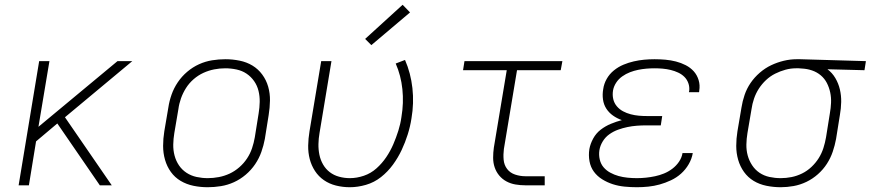

<svg xmlns="http://www.w3.org/2000/svg" viewBox="-20 -776 3646 804"><path d="M58 0 144 -520H187L141 -245L472 -520H534L252 -285L448 0H398L220 -259L131 -184L101 0Z M850 8Q850 8 850 8Q850 8 850 8H849Q819 8 790 2Q761 -4 736.5 -18.5Q712 -33 695.5 -56Q679 -79 671 -107Q663 -135 663 -165Q663 -195 668 -226L685 -326Q689 -353 698.5 -380Q708 -407 724.5 -431.5Q741 -456 764 -475.5Q787 -495 813.5 -507Q840 -519 868 -523.5Q896 -528 924 -528Q924 -528 924 -528Q924 -528 924 -528Q954 -528 983.5 -522Q1013 -516 1037 -501.5Q1061 -487 1078 -464Q1095 -441 1103 -413Q1111 -385 1110.5 -355Q1110 -325 1105 -294L1089 -194Q1084 -167 1074.5 -140Q1065 -113 1048.5 -88.5Q1032 -64 1009 -44.5Q986 -25 959.5 -13Q933 -1 905 3.5Q877 8 850 8ZM850 -30Q873 -30 896.5 -34.5Q920 -39 941.5 -49Q963 -59 982 -75.5Q1001 -92 1014.5 -112.5Q1028 -133 1035.5 -155.5Q1043 -178 1047 -201L1063 -301Q1067 -325 1067.5 -349Q1068 -373 1062.5 -395.5Q1057 -418 1044 -436.5Q1031 -455 1012.5 -467.5Q994 -480 970.5 -485Q947 -490 923 -490Q900 -490 877 -485.5Q854 -481 832 -471Q810 -461 791 -444.5Q772 -428 759 -407.5Q746 -387 738 -364.5Q730 -342 727 -319L710 -219Q706 -195 705.5 -171Q705 -147 711 -124.5Q717 -102 729.5 -83.5Q742 -65 761 -52.5Q780 -40 803 -35Q826 -30 850 -30Z M1445 8Q1415 8 1387 1Q1359 -6 1336.5 -21.5Q1314 -37 1299 -60Q1284 -83 1277 -110Q1270 -137 1270.5 -166.5Q1271 -196 1276 -226L1325 -520H1368L1318 -219Q1314 -196 1313.5 -173Q1313 -150 1317.5 -128Q1322 -106 1333 -87Q1344 -68 1361 -55Q1378 -42 1400 -36Q1422 -30 1445 -30Q1474 -30 1503.5 -40Q1533 -50 1556.5 -71Q1580 -92 1597.5 -118Q1615 -144 1627 -172Q1639 -200 1648 -228.5Q1657 -257 1661 -286Q1671 -345 1665 -402.5Q1659 -460 1637 -510L1676 -525Q1700 -470 1707 -407Q1714 -344 1703 -280Q1698 -247 1687.5 -213.5Q1677 -180 1662 -148Q1647 -116 1625.5 -86.5Q1604 -57 1575.5 -34.5Q1547 -12 1512.5 -2Q1478 8 1445 8ZM1535 -587 1509 -613 1666 -756 1697 -724Z M2180 0Q2159 0 2138.5 -3.5Q2118 -7 2100.5 -16.5Q2083 -26 2070.5 -41Q2058 -56 2051.5 -75Q2045 -94 2045 -115.5Q2045 -137 2048 -158L2102 -482H1919L1925 -520H2335L2328 -482H2145L2090 -152Q2087 -129 2089 -107Q2091 -85 2103.5 -68.5Q2116 -52 2137 -45Q2158 -38 2180 -38H2261V0Z M2647 8Q2621 8 2595.5 5.5Q2570 3 2546.5 -4.5Q2523 -12 2502 -25Q2481 -38 2467 -57Q2453 -76 2448.5 -101Q2444 -126 2448 -152Q2452 -174 2464 -196Q2476 -218 2495.5 -233Q2515 -248 2538 -257.5Q2561 -267 2584 -273Q2564 -280 2547 -292Q2530 -304 2519 -321Q2508 -338 2505 -359.5Q2502 -381 2506 -403Q2509 -425 2520.5 -445.5Q2532 -466 2550.5 -481Q2569 -496 2590.5 -505Q2612 -514 2634 -519Q2656 -524 2677.5 -526Q2699 -528 2721 -528Q2744 -528 2766.5 -526Q2789 -524 2810.5 -518.5Q2832 -513 2851.5 -503Q2871 -493 2885 -477.5Q2899 -462 2905.5 -440.5Q2912 -419 2908 -396Q2908 -395 2908 -393.5Q2908 -392 2907 -390H2865Q2865 -391 2865 -392Q2865 -393 2866 -395Q2868 -412 2862.5 -427.5Q2857 -443 2846 -454Q2835 -465 2820 -472Q2805 -479 2788.5 -483Q2772 -487 2755 -488.5Q2738 -490 2721 -490Q2704 -490 2686.5 -488.5Q2669 -487 2652 -483.5Q2635 -480 2618 -473.5Q2601 -467 2585.5 -456Q2570 -445 2560 -429.5Q2550 -414 2547 -397Q2544 -378 2548 -361Q2552 -344 2563 -331Q2574 -318 2589 -310Q2604 -302 2621 -297.5Q2638 -293 2655.5 -291.5Q2673 -290 2692 -290H2753L2747 -251H2685Q2666 -251 2646.5 -249.5Q2627 -248 2607.5 -244Q2588 -240 2568.5 -233Q2549 -226 2532 -214Q2515 -202 2504 -184Q2493 -166 2490 -147Q2487 -127 2491.5 -108Q2496 -89 2507.5 -75.5Q2519 -62 2535.5 -53Q2552 -44 2570 -39Q2588 -34 2607.5 -32Q2627 -30 2647 -30Q2666 -30 2685 -32Q2704 -34 2723 -38Q2742 -42 2760.5 -49.5Q2779 -57 2795.5 -69.5Q2812 -82 2823.5 -99Q2835 -116 2838 -135H2881Q2877 -111 2864 -88.5Q2851 -66 2832 -49Q2813 -32 2789.5 -21Q2766 -10 2742.5 -3.5Q2719 3 2695 5.5Q2671 8 2647 8Z M3249 8Q3219 8 3189.5 2Q3160 -4 3136 -18.5Q3112 -33 3095.5 -56Q3079 -79 3071 -107Q3063 -135 3063 -165Q3063 -195 3068 -226L3085 -326Q3089 -352 3098 -378.5Q3107 -405 3123 -428.5Q3139 -452 3161.5 -471.5Q3184 -491 3209.5 -503Q3235 -515 3262 -521.5Q3289 -528 3316 -528Q3320 -528 3323.5 -528Q3327 -528 3331 -528L3606 -520L3600 -482L3445 -486Q3465 -471 3478 -449Q3491 -427 3497 -401.5Q3503 -376 3502.5 -349Q3502 -322 3497 -294L3481 -194Q3476 -167 3467 -140.5Q3458 -114 3442.5 -90Q3427 -66 3405 -46.5Q3383 -27 3357 -14.5Q3331 -2 3303.5 3Q3276 8 3249 8ZM3249 -30Q3272 -30 3294.5 -34.5Q3317 -39 3338.5 -49.5Q3360 -60 3378 -77Q3396 -94 3408.5 -114Q3421 -134 3428 -156Q3435 -178 3439 -201L3455 -301Q3459 -323 3460 -345.5Q3461 -368 3456.5 -389Q3452 -410 3442.5 -428.5Q3433 -447 3417 -460.5Q3401 -474 3380.5 -481Q3360 -488 3338 -489L3325 -490Q3322 -490 3319 -490Q3316 -490 3313 -490Q3291 -490 3269 -484Q3247 -478 3226 -467.5Q3205 -457 3187.5 -440.5Q3170 -424 3157.5 -404.5Q3145 -385 3137.5 -363Q3130 -341 3127 -319L3110 -219Q3106 -195 3105.5 -171Q3105 -147 3111 -125Q3117 -103 3129.5 -84Q3142 -65 3160.5 -52.5Q3179 -40 3202 -35Q3225 -30 3249 -30Z"/></svg>

Font: Iosevka SS04 XLt Ex Obl
Style: Regular
Weight: 200
Width: 7
Italic angle: -9°
Monospace: yes
Designer: Belleve Invis
Foundry: Belleve Invis
Version: Version 19.0.0; ttfautohint (v1.8.4)